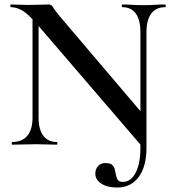

<svg xmlns="http://www.w3.org/2000/svg" viewBox="-20 -645 772 856"><path d="M621 17 140 -543Q104 -584 78.5 -598.5Q53 -613 29 -613Q26 -613 26 -619Q26 -625 29 -625Q48 -625 68 -624Q88 -623 105 -623Q135 -623 159.5 -624Q184 -625 197 -625Q210 -625 216 -613.5Q222 -602 246 -573L625 -127L633 14ZM502 191Q458 191 431.5 173.5Q405 156 405 129Q405 109 417 95.5Q429 82 450 82Q471 82 480 90Q489 98 492 111Q495 124 497.5 137Q500 150 506 158Q512 166 527 166Q564 166 585 124.5Q606 83 606 15L633 14Q633 97 598.5 144Q564 191 502 191ZM35 0Q32 0 32 -6Q32 -12 35 -12Q79 -12 102 -40Q125 -68 125 -121V-602L152 -600V-121Q152 -68 173 -40Q194 -12 233 -12Q236 -12 236 -6Q236 0 233 0Q212 0 189.5 -1Q167 -2 140 -2Q111 -2 84.5 -1Q58 0 35 0ZM606 15V-503Q606 -556 585.5 -584.5Q565 -613 525 -613Q523 -613 523 -619Q523 -625 525 -625Q546 -625 569 -623.5Q592 -622 619 -622Q645 -622 670 -623.5Q695 -625 716 -625Q719 -625 719 -619Q719 -613 716 -613Q676 -613 654.5 -584.5Q633 -556 633 -503V14Z"/></svg>

Font: Cormorant Light SemiBold
Style: Regular
Weight: 600
Version: Version 4.000